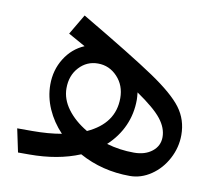

<svg xmlns="http://www.w3.org/2000/svg" viewBox="-67 -637 834 730"><g transform="rotate(10 349.5 -271.5)"><path d="M644 -173Q644 -125 621 -81.5Q598 -38 559.5 -12Q521 14 478 14Q371 14 282 -35Q198 0 87 0H44L25 -90H83Q145 -90 196 -99Q160 -137 140 -182.5Q120 -228 120 -276Q120 -332 148 -377Q176 -422 223 -442L157 -479L203 -557Q405 -438 491 -380Q577 -322 610.5 -277Q644 -232 644 -173ZM288 -126Q391 -173 391 -271Q391 -320 360 -353Q329 -386 285 -386Q242 -386 212.5 -354Q183 -322 183 -273Q183 -231 211 -193Q239 -155 288 -126ZM575 -153Q575 -188 548.5 -222Q522 -256 452 -304Q454 -284 454 -276Q454 -222 433 -175Q412 -128 372 -91Q423 -76 478 -76Q521 -76 548 -97.5Q575 -119 575 -153Z"/></g></svg>

Font: Fira GO
Style: Regular
Weight: 400
Designer: Carrois Corporate
Foundry: Carrois Corporate GbR
Version: Version 0.300